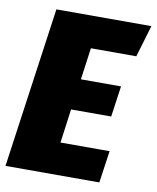

<svg xmlns="http://www.w3.org/2000/svg" viewBox="-81 -758 669 820"><g transform="rotate(10 254.0 -348.0)"><path d="M509 -696 468 -558H271L252 -420H426L407 -286H233L213 -139H426L406 0H-1L97 -696Z"/></g></svg>

Font: Fira Sans Condensed Black
Style: Italic
Weight: 900
Width: 3
Italic angle: -8°
Designer: Carrois Corporate & Edenspiekermann AG
Foundry: Carrois Corporate GbR & Edenspiekermann AG
Version: Version 4.203